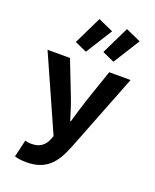

<svg xmlns="http://www.w3.org/2000/svg" viewBox="-174 -880 949 1173"><g transform="rotate(20 300.0 -293.5)"><path d="M143 194Q121 194 102 191.5Q83 189 67 184L93 72Q112 78 132 78Q175 78 199.5 60Q224 42 236 13L246 -13L31 -496H177L260 -283Q274 -248 286 -210.5Q298 -173 310 -134H314Q324 -171 336 -208.5Q348 -246 359 -283L432 -496H571L375 5Q357 52 336 87.5Q315 123 288 146.5Q261 170 225.5 182Q190 194 143 194ZM255 -565 177 -600 265 -781 363 -737ZM434 -565 356 -600 444 -781 542 -737Z"/></g></svg>

Font: Source Code Pro
Style: Bold
Weight: 700
Monospace: yes
Designer: Paul D. Hunt, Teo Tuominen
Foundry: Adobe Systems Incorporated
Version: Version 2.030;PS 1.000;hotconv 16.6.51;makeotf.lib2.5.65220